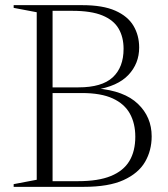

<svg xmlns="http://www.w3.org/2000/svg" viewBox="-20 -725 652 745"><path d="M138.5 -683 159 -705H299.5Q379 -705 427.5 -683.5Q476 -662 498 -624.8Q520 -587.5 520 -540.5Q520 -478.5 478.2 -434.2Q436.5 -390 350 -376.5L355 -382Q462 -373 515.2 -322Q568.5 -271 568.5 -196Q568.5 -141 542.8 -96.8Q517 -52.5 459.2 -26.2Q401.5 0 305 0H159L141.5 -22H282.5Q361.5 -22 410.2 -42Q459 -62 482 -100.2Q505 -138.5 505 -194.5Q505 -246 484 -284Q463 -322 417.5 -343Q372 -364 297.5 -364H141.5L138.5 -386H284.5Q375.5 -386 417.5 -425Q459.5 -464 459.5 -535.5Q459.5 -581 440.2 -614Q421 -647 377.5 -665Q334 -683 261 -683ZM33 0V-10.5L122.5 -27.5V-677.5L33 -694.5V-705H184V0Z"/></svg>

Font: Newsreader 60pt Light
Style: Regular
Weight: 300
Designer: Hugues Gentile
Foundry: Production Type
Version: Version 1.003